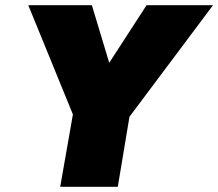

<svg xmlns="http://www.w3.org/2000/svg" viewBox="-20 -720 841 740"><path d="M545 -700 401 -478 334 -700H89L261 -279L212 0H434L479 -270L801 -700Z"/></svg>

Font: Jost Black
Style: Italic
Weight: 900
Italic angle: -5°
Version: Version 3.710